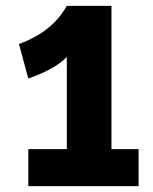

<svg xmlns="http://www.w3.org/2000/svg" viewBox="-20 -638 524 658"><path d="M77 -369 45 -487Q80 -500 110.5 -518Q141 -536 166 -561Q191 -586 209 -618L246 -499Q234 -467 209.5 -443Q185 -419 151.5 -401Q118 -383 77 -369ZM77 0V-127H455V0ZM209 -40V-618H362V-40Z"/></svg>

Font: BioRhyme ExtraBold ExtraBold
Style: Regular
Weight: 800
Version: Version 1.600;gftools[0.9.33]